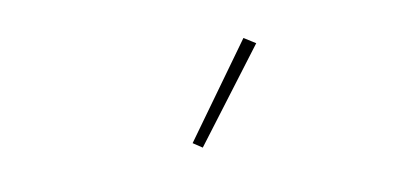

<svg xmlns="http://www.w3.org/2000/svg" viewBox="-33 -825 666 312"><g transform="rotate(-10 300.0 -669.0)"><path d="M282 -587 267 -597 378 -751 397 -739Z"/></g></svg>

Font: IBM Plex Sans Thai Thin
Style: Regular
Weight: 100
Designer: Mike Abbink, Paul van der Laan, Pieter van Rosmalen, Ben Mitchell, Mark Frömberg
Foundry: Bold Monday
Version: Version 1.1